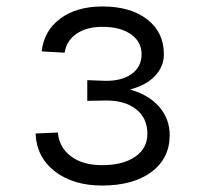

<svg xmlns="http://www.w3.org/2000/svg" viewBox="-20 -562 640 594"><path d="M296 12Q206 12 149.5 -32Q93 -76 90 -149L159 -152Q163 -106 199.5 -78.5Q236 -51 296 -51Q360 -51 398 -77Q436 -103 436 -148Q436 -197 400.5 -224.5Q365 -252 305 -251L250 -250V-314L305 -312Q356 -311 387 -333Q418 -355 418 -394Q418 -433 385 -456Q352 -479 297 -479Q247 -479 216 -457Q185 -435 180 -399L109 -403Q116 -467 166.5 -504.5Q217 -542 297 -542Q384 -542 435.5 -502Q487 -462 487 -394Q487 -356 459.5 -327Q432 -298 382 -285Q440 -269 472.5 -231.5Q505 -194 505 -144Q505 -72 448.5 -30Q392 12 296 12Z"/></svg>

Font: Geist Mono Light
Style: Regular
Weight: 300
Monospace: yes
Designer: Basement.studio, Andrés Briganti, Mateo Zaragoza
Foundry: Basement.studio, Vercel, Andrés Briganti, Guido Ferreyra, Mateo Zaragoza
Version: Version 1.500; ttfautohint (v1.8.4.7-5d5b)